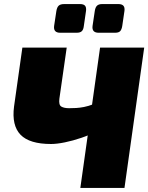

<svg xmlns="http://www.w3.org/2000/svg" viewBox="-20 -924 730 944"><path d="M308 -690 272 -439Q268 -408 281.5 -400Q295 -392 320 -392Q337 -392 354.5 -393Q372 -394 393 -398Q414 -402 440 -412L456 -279Q423 -261 380.5 -246.5Q338 -232 298.5 -224Q259 -216 231 -216Q125 -216 81 -261.5Q37 -307 49 -400L90 -690ZM689 -690 592 0H375L472 -690ZM373 -904Q391 -904 398 -896Q405 -888 403 -871L392 -795Q390 -778 382 -770.5Q374 -763 357 -763H276Q242 -763 246 -796L257 -869Q260 -888 268.5 -896Q277 -904 296 -904ZM562 -904Q579 -904 586.5 -896Q594 -888 592 -871L581 -796Q578 -778 570.5 -770.5Q563 -763 546 -763H465Q431 -763 435 -796L446 -870Q449 -889 457.5 -896.5Q466 -904 482 -904Z"/></svg>

Font: Exo 2 Black
Style: Italic
Weight: 900
Italic angle: -8°
Designer: Natanael Gama
Foundry: Natanael Gama
Version: Version 2.010